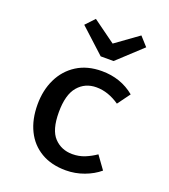

<svg xmlns="http://www.w3.org/2000/svg" viewBox="-148 -915 911 1035"><g transform="rotate(20 307.5 -397.5)"><path d="M352.3 -80.5Q390.3 -80.5 423.1 -93.8Q455.9 -107.2 485.6 -127.7L539 -53.8Q503.6 -23.6 453.1 -4.9Q402.6 13.8 348.7 13.8Q265.6 13.8 206.4 -21.3Q147.2 -56.4 116.2 -119.7Q85.1 -183.1 85.1 -268.2Q85.1 -350.8 116.7 -415.6Q148.2 -480.5 207.7 -518.2Q267.2 -555.9 350.8 -555.9Q459.5 -555.9 538.5 -490.8L485.6 -418.5Q453.8 -440.5 420.5 -452.1Q387.2 -463.6 352.8 -463.6Q288.2 -463.6 247.7 -416.4Q207.2 -369.2 207.2 -268.2Q207.2 -166.7 248.2 -123.6Q289.2 -80.5 352.3 -80.5ZM484.1 -809.2 530.3 -757.9 390.3 -628.2H316.4L174.9 -757.9L223.1 -809.2L353.3 -714.9Z"/></g></svg>

Font: Fira Code Medium
Style: Regular
Weight: 500
Designer: Carrois Corporate, Edenspiekermann AG, Nikita Prokopov
Foundry: Carrois Corporate, Edenspiekermann AG, Nikita Prokopov
Version: Version 6.002